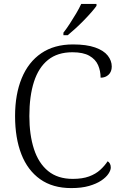

<svg xmlns="http://www.w3.org/2000/svg" viewBox="-20 -951 625 981"><path d="M344 10Q249 10 185 -35.5Q121 -81 89 -163.5Q57 -246 57 -358Q57 -469 91 -551.5Q125 -634 191 -679Q257 -724 353 -724Q422 -724 466 -708.5Q510 -693 530.5 -667Q551 -641 551 -611Q551 -585 535 -569.5Q519 -554 494 -554Q494 -589 481 -618.5Q468 -648 436.5 -666Q405 -684 350 -684Q274 -684 225.5 -645Q177 -606 153.5 -533Q130 -460 130 -358Q130 -262 153.5 -189.5Q177 -117 226 -77Q275 -37 352 -37Q401 -37 435 -49.5Q469 -62 492 -83Q515 -104 530 -127Q537 -123 541.5 -115Q546 -107 546 -95Q546 -81 534 -63Q522 -45 497.5 -28.5Q473 -12 435 -1Q397 10 344 10ZM304 -784Q319 -803 336 -829Q353 -855 369 -882Q385 -909 395 -931H473V-921Q464 -908 446.5 -888Q429 -868 407.5 -846Q386 -824 364.5 -804.5Q343 -785 326 -771H304Z"/></svg>

Font: Noto Serif Gujarati Light
Style: Regular
Weight: 300
Version: Version 2.102